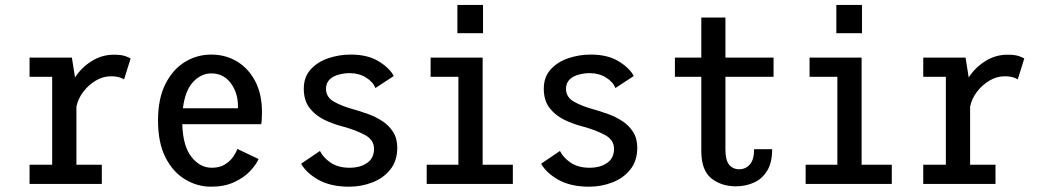

<svg xmlns="http://www.w3.org/2000/svg" viewBox="-20 -728 4128 760"><path d="M97 0V-76H186.5V-424H97V-500H264.5L277 -421.5Q302.5 -461 343 -486.2Q383.5 -511.5 430.5 -511.5Q460 -511.5 476 -505.8Q492 -500 497 -496.5L471 -413.5Q467.5 -417 454 -421.5Q440.5 -426 418.5 -426Q388 -426 359.2 -409Q330.5 -392 309.8 -364.8Q289 -337.5 282.5 -306V-76H383V0Z M815.5 11Q761 11 713 -17.8Q665 -46.5 635.2 -104.5Q605.5 -162.5 605.5 -251Q605.5 -337.5 634.8 -395.5Q664 -453.5 712 -482.8Q760 -512 816 -512Q873 -512 918.5 -484.5Q964 -457 990.5 -406Q1017 -355 1017 -284Q1017 -269.5 1016.2 -257.2Q1015.5 -245 1014 -236.5H701.5Q704 -150 737.8 -107Q771.5 -64 818.5 -64Q849.5 -64 870.2 -77Q891 -90 903 -107.5Q915 -125 919.5 -138.5L1003.5 -98.5Q993.5 -75.5 969.2 -50Q945 -24.5 906.5 -6.8Q868 11 815.5 11ZM816.5 -437.5Q776.5 -437.5 744.8 -404Q713 -370.5 704 -299.5H922V-306.5Q922 -361 893.2 -399.2Q864.5 -437.5 816.5 -437.5Z M1361.5 11Q1290 11 1241.5 -15.8Q1193 -42.5 1172 -80L1246.5 -130.5Q1259 -104.5 1288.8 -84.2Q1318.5 -64 1363.5 -64Q1406 -64 1433.2 -83Q1460.5 -102 1460.5 -139Q1460.5 -174.5 1424.2 -194Q1388 -213.5 1334 -228Q1298.5 -237 1263.5 -254Q1228.5 -271 1205.5 -300.5Q1182.5 -330 1182.5 -377Q1182.5 -423.5 1210 -453.5Q1237.5 -483.5 1280.2 -497.8Q1323 -512 1368 -512Q1436 -512 1479.8 -484.8Q1523.5 -457.5 1538.5 -427L1466 -379.5Q1456.5 -404 1428.5 -421.2Q1400.5 -438.5 1364.5 -438.5Q1343.5 -438.5 1321.8 -433Q1300 -427.5 1285.2 -413.8Q1270.5 -400 1270.5 -376Q1270.5 -343.5 1302 -325.5Q1333.5 -307.5 1380 -295Q1406.5 -287.5 1436.5 -276.8Q1466.5 -266 1492.8 -249Q1519 -232 1535.8 -206.2Q1552.5 -180.5 1552.5 -143.5Q1552.5 -91.5 1525.2 -57.2Q1498 -23 1454.2 -6Q1410.5 11 1361.5 11Z M1790.5 -708.5H1892V-596.5H1790.5ZM1669 0V-76H1794.5V-424H1684.5V-500H1890.5V-76H2010V0Z M2311.5 11Q2240 11 2191.5 -15.8Q2143 -42.5 2122 -80L2196.5 -130.5Q2209 -104.5 2238.8 -84.2Q2268.5 -64 2313.5 -64Q2356 -64 2383.2 -83Q2410.5 -102 2410.5 -139Q2410.5 -174.5 2374.2 -194Q2338 -213.5 2284 -228Q2248.5 -237 2213.5 -254Q2178.5 -271 2155.5 -300.5Q2132.5 -330 2132.5 -377Q2132.5 -423.5 2160 -453.5Q2187.5 -483.5 2230.2 -497.8Q2273 -512 2318 -512Q2386 -512 2429.8 -484.8Q2473.5 -457.5 2488.5 -427L2416 -379.5Q2406.5 -404 2378.5 -421.2Q2350.5 -438.5 2314.5 -438.5Q2293.5 -438.5 2271.8 -433Q2250 -427.5 2235.2 -413.8Q2220.5 -400 2220.5 -376Q2220.5 -343.5 2252 -325.5Q2283.5 -307.5 2330 -295Q2356.5 -287.5 2386.5 -276.8Q2416.5 -266 2442.8 -249Q2469 -232 2485.8 -206.2Q2502.5 -180.5 2502.5 -143.5Q2502.5 -91.5 2475.2 -57.2Q2448 -23 2404.2 -6Q2360.5 11 2311.5 11Z M2756 -130.5V-424H2651.5V-500H2756V-658.5H2851.5V-500H3042V-424H2851.5V-136Q2851.5 -94 2866.2 -76Q2881 -58 2906 -58Q2931 -58 2948 -76.8Q2965 -95.5 2965 -137.5H3036.5Q3036.5 -84 3016.5 -51.8Q2996.5 -19.5 2963.8 -5Q2931 9.5 2893.5 9.5Q2835 9.5 2795.5 -22.2Q2756 -54 2756 -130.5Z M3290.5 -708.5H3392V-596.5H3290.5ZM3169 0V-76H3294.5V-424H3184.5V-500H3390.5V-76H3510V0Z M3634.5 0V-76H3724V-424H3634.5V-500H3802L3814.5 -421.5Q3840 -461 3880.5 -486.2Q3921 -511.5 3968 -511.5Q3997.5 -511.5 4013.5 -505.8Q4029.5 -500 4034.5 -496.5L4008.5 -413.5Q4005 -417 3991.5 -421.5Q3978 -426 3956 -426Q3925.5 -426 3896.8 -409Q3868 -392 3847.2 -364.8Q3826.5 -337.5 3820 -306V-76H3920.5V0Z"/></svg>

Font: Trispace SemiCondensed
Style: Regular
Weight: 400
Width: 4
Designer: Tyler Finck
Foundry: Etcetera Type Company
Version: Version 1.210; ttfautohint (v1.8.3)